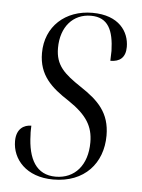

<svg xmlns="http://www.w3.org/2000/svg" viewBox="-45 -584 466 631"><g transform="rotate(5 188.0 -268.5)"><path d="M154 10C257 10 316 -58 316 -149C316 -224 277 -262 218 -301C161 -339 132 -365 132 -422C132 -492 172 -537 231 -537C288 -537 306 -495 308 -428C308 -417 307 -407 307 -395C338 -395 357 -410 357 -445C357 -495 323 -547 235 -547C146 -547 81 -489 81 -401C81 -328 123 -290 182 -252C243 -211 265 -175 265 -122C265 -47 224 0 161 0C97 0 69 -50 67 -130C66 -140 67 -150 67 -160C43 -160 18 -146 18 -105C18 -46 64 10 154 10Z"/></g></svg>

Font: Noto Serif Display Condensed Light
Style: Italic
Weight: 300
Width: 3
Italic angle: -12°
Designer: Monotype Design Team
Foundry: Monotype Imaging Inc.
Version: Version 2.009